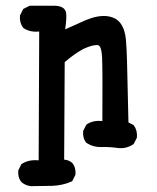

<svg xmlns="http://www.w3.org/2000/svg" viewBox="-20 -509 540 662"><path d="M85.4 132.8Q67.9 130.4 54.7 119.6L54.2 119.1Q41 103.5 43 79.6V78.6L43.5 77.6L53.2 58.1L54.2 56.6L55.7 55.7Q80.1 40.5 113.3 43.9L115.2 -400.4Q84 -397 61 -412.1L60.5 -412.6L59.6 -413.6Q46.9 -430.7 48.8 -454.6V-455.6L49.3 -456.5L59.1 -476.1L60.1 -478L62 -479L81.5 -488.8L82.5 -489.3H84H168Q204.1 -488.3 208 -464.4Q210.4 -446.8 204.6 -407.7Q240.7 -424.3 274.4 -439Q314.5 -456.1 346.2 -453.6Q362.3 -452.1 374.8 -446Q387.2 -439.9 395.5 -428.7Q411.1 -407.2 414.1 -372.6Q417 -339.4 418 -296.4Q418.9 -254.4 422.9 -86.9L439 -78.6L440.4 -77.6L441.4 -76.7Q454.1 -59.6 452.1 -35.6V-34.7L451.7 -33.7L441.9 -14.2L440.9 -12.7L439.9 -11.7Q414.6 5.4 383.8 1Q356 -2.9 330.1 -2Q302.2 -1 279.3 -15.6L278.3 -16.1L277.8 -16.6Q264.6 -32.2 266.6 -56.2V-57.1L267.1 -58.1L276.9 -77.6L277.8 -79.1L278.8 -80.1Q290.5 -87.9 304.2 -90.6Q317.9 -93.3 333 -91.8Q334 -263.7 332 -310.5Q331.5 -318.4 330.8 -325Q330.1 -331.5 328.9 -336.2Q327.6 -340.8 326.4 -344.2Q325.2 -347.7 323.5 -349.6Q321.8 -351.6 320.3 -352.5Q318.8 -353.5 317.4 -353.5Q312 -354 305.7 -353Q299.3 -352.1 291.3 -349.6Q283.2 -347.2 274.4 -343.3Q269 -341.3 263.2 -337.9Q257.3 -334.5 250.5 -330.3Q243.7 -326.2 236.1 -320.8Q228.5 -315.4 220.2 -308.8Q211.9 -302.2 203.1 -294.9L201.2 41.5Q209.5 42 216.1 44.7Q222.7 47.4 228.5 52.2L229 52.7Q242.2 68.4 240.2 92.3V93.3L239.7 94.2L230 113.8L229 115.7L227.1 116.7Q194.8 130.9 158.2 131.8Q123 132.8 85.9 132.8Z"/></svg>

Font: NaikaiFont
Style: SemiBold
Weight: 600
Version: Version 1.89